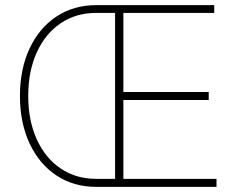

<svg xmlns="http://www.w3.org/2000/svg" viewBox="-20 -727 921 747"><path d="M57.6 -353.5Q57.6 -458 95 -538.1Q132.3 -618.2 199.5 -662.6Q266.6 -707 353.5 -707H813.5V-676.8H460V-369.1H792V-337.9H460V-31.2H822.3V0H353.5Q266.6 0 199.5 -44.4Q132.3 -88.9 95 -169.2Q57.6 -249.5 57.6 -353.5ZM353.5 -31.2H427.7V-676.8H353.5Q275.9 -676.8 216.1 -636.5Q156.2 -596.2 123 -522.9Q89.8 -449.7 89.8 -353.5Q89.8 -258.8 122.8 -185.5Q155.8 -112.3 215.6 -71.8Q275.4 -31.2 353.5 -31.2Z"/></svg>

Font: Pretendard Thin
Style: Regular
Weight: 100
Designer: Base glyphs from Inter by Rasmus Andersson; Hangeul glyphs from Noto Sans CJK(Source Han Sans) by Jang Soo-young and Kan
Foundry: Kil Hyung-jin
Version: Version 1.309